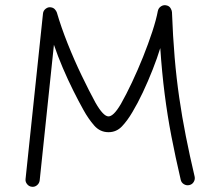

<svg xmlns="http://www.w3.org/2000/svg" viewBox="-20 -690 840 737"><path d="M102.1 26.9Q91.3 25.9 84 16.8Q76.7 7.8 78.1 -2.9L145 -637.7Q146 -649.4 155.8 -656.7Q165.5 -664.1 176.8 -661.6Q185.1 -660.2 190.7 -654.1Q196.3 -647.9 198.2 -642.1Q214.4 -586.4 239.7 -522.7Q265.1 -459 293.7 -399.7Q322.3 -340.3 346.2 -296.4Q376.5 -243.2 396.5 -243.2Q405.8 -243.2 417.2 -254.2Q428.7 -265.1 443.8 -290.5Q464.4 -326.7 486.6 -373.8Q508.8 -420.9 529.1 -471.4Q549.3 -522 564.5 -568.1Q579.6 -614.3 585.9 -647.9Q588.4 -659.7 598.6 -666Q608.9 -672.4 620.6 -668.9Q629.9 -666.5 634.8 -658.4Q639.6 -650.4 640.1 -643.6Q643.6 -549.8 650.4 -469.7Q657.2 -389.6 668 -315.4Q678.7 -241.2 693.4 -167.2Q708 -93.3 727.1 -12.2Q729.5 -1.5 723.6 8.3Q717.8 18.1 706.5 20.5Q695.8 22.9 686 17.1Q676.3 11.2 673.8 0.5Q653.3 -87.4 637.9 -167Q622.6 -246.6 612.1 -328.9Q601.6 -411.1 595.2 -505.4Q583.5 -467.3 565.9 -422.6Q548.3 -377.9 528.3 -335.4Q508.3 -293 488.3 -259.8Q469.2 -227.1 448 -204.8Q426.8 -182.6 396.5 -182.6Q363.8 -182.6 341.3 -208.5Q318.8 -234.4 300.3 -268.1Q282.2 -300.3 261.5 -341.8Q240.7 -383.3 221.2 -429Q201.7 -474.6 187 -518.1L132.3 2.9Q130.9 13.7 122.1 21Q113.3 28.3 102.1 26.9Z"/></svg>

Font: Mikhak Light
Style: Regular
Weight: 300
Designer: Amin Abedi
Version: Version 3.3